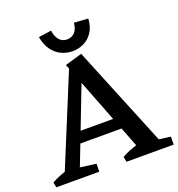

<svg xmlns="http://www.w3.org/2000/svg" viewBox="-171 -989 1034 1113"><g transform="rotate(-20 345.5 -432.0)"><path d="M35 0 298 -639 368 -616 130 0ZM532 0 281 -647 386 -678 663 0ZM183 -191V-260H484V-191ZM-14 0 -20 -32Q3 -45 28 -55Q53 -65 79 -73L80 0ZM111 0 114 -67 252 -49 251 0ZM419 0 413 -32Q435 -45 460.5 -55Q486 -65 512 -73L554 0ZM570 0 573 -67 711 -49 710 0ZM346 -709Q308 -709 274.5 -725.5Q241 -742 219 -774.5Q197 -807 189 -853L268 -864Q273 -826 291.5 -805Q310 -784 339 -784Q367 -784 386 -803.5Q405 -823 408 -862L495 -856Q492 -807 471 -774.5Q450 -742 417 -725.5Q384 -709 346 -709Z"/></g></svg>

Font: Eczar Medium
Style: Regular
Weight: 500
Designer: Vaibhav Singh
Foundry: Rosetta Type Foundry
Version: Version 2.000